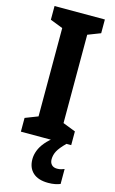

<svg xmlns="http://www.w3.org/2000/svg" viewBox="-141 -768 631 1054"><g transform="rotate(15 174.5 -240.5)"><path d="M317 0H31V-78L103 -106V-608L31 -636V-714H317V-636L245 -608V-106L317 -78ZM233 103Q233 122 244 133.5Q255 145 275 145Q288 145 298.5 142Q309 139 316 136V221Q304 226 287 229.5Q270 233 248 233Q191 233 161 205.5Q131 178 131 129Q131 105 140.5 80Q150 55 170.5 30.5Q191 6 223 -17L290 0Q257 33 245 55.5Q233 78 233 103Z"/></g></svg>

Font: Noto Sans Khmer Condensed
Style: Bold
Weight: 700
Width: 3
Designer: Danh Hong and the Monotype Design Team
Foundry: Monotype Imaging Inc.
Version: Version 2.004